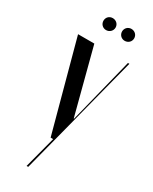

<svg xmlns="http://www.w3.org/2000/svg" viewBox="-212 -695 733 920"><g transform="rotate(30 155.0 -235.0)"><path d="M86 -612C86 -594 100 -579 119 -579C138 -579 153 -594 153 -612C153 -631 138 -645 119 -645C100 -645 86 -631 86 -612ZM189 -612C189 -594 203 -579 222 -579C241 -579 256 -593 256 -612C256 -631 241 -645 222 -645C204 -645 189 -631 189 -612ZM13 -495 147 0H161L115 175H124L297 -495H289L199 -135H197L103 -495Z"/></g></svg>

Font: Moniqa SemBd Display
Style: Regular
Weight: 600
Designer: Rajesh Rajput
Foundry: Rajesh Rajput
Version: Version 1.000